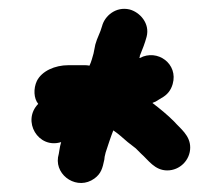

<svg xmlns="http://www.w3.org/2000/svg" viewBox="-20 -565 493 427"><path d="M403 -237C403 -264 381 -279 367 -295C352 -310 336 -323 319 -336C321 -337 323 -338 326 -339L339 -347C352 -354 360 -364 364 -378C377 -423 330 -457 291 -436H290C291 -438 291 -440 291 -441C297 -456 302 -468 306 -483C314 -513 291 -538 268 -544C238 -551 213 -530 207 -507C203 -492 196 -481 192 -466L188 -446C186 -439 183 -427 179 -419C175 -420 171 -420 167 -420H132C102 -420 73 -407 62 -385C54 -368 55 -346 65 -334C28 -296 65 -233 116 -249C112 -236 112 -226 109 -215C103 -173 153 -141 190 -168C205 -179 208 -191 212 -210C212 -213 213 -219 215 -226C220 -241 226 -260 232 -275C244 -267 251 -260 264 -249L282 -235L294 -223C310 -209 324 -186 352 -186C380 -186 403 -209 403 -237Z"/></svg>

Font: Electronic
Style: UltBlk
Weight: 500
Version: Version 1.011